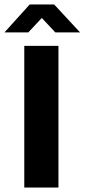

<svg xmlns="http://www.w3.org/2000/svg" viewBox="-42 -834 376 854"><path d="M218 -630V0H66V-630ZM90 -814H199L314 -690H204L144 -754L84 -690H-22Z"/></svg>

Font: Mukta Mahee ExtraBold
Style: Regular
Weight: 800
Designer: Shuchita Grover, Noopur Datye, Girish Dalvi, Yashodeep Gholap
Foundry: Ek Type
Version: Version 2.538;PS 1.000;hotconv 16.6.51;makeotf.lib2.5.65220;